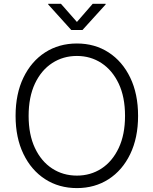

<svg xmlns="http://www.w3.org/2000/svg" viewBox="-20 -962 793 992"><path d="M377.4 9.8Q284.7 9.8 213.1 -36.4Q141.6 -82.5 101.1 -166.5Q60.5 -250.5 60.5 -363.3Q60.5 -477.1 101.1 -561Q141.6 -645 213.1 -691.2Q284.7 -737.3 377.4 -737.3Q469.7 -737.3 541 -691.2Q612.3 -645 652.8 -561Q693.4 -477.1 693.4 -363.3Q693.4 -250 652.8 -166Q612.3 -82 541 -36.1Q469.7 9.8 377.4 9.8ZM377.4 -54.7Q448.2 -54.7 504.4 -91.3Q560.5 -127.9 593.3 -197.3Q626 -266.6 626 -363.3Q626 -460.9 593.3 -530Q560.5 -599.1 504.4 -636Q448.2 -672.9 377.4 -672.9Q306.2 -672.9 249.8 -636.2Q193.4 -599.6 160.6 -530.3Q127.9 -460.9 127.9 -363.3Q127.9 -266.6 160.4 -197.5Q192.9 -128.4 249.3 -91.6Q305.7 -54.7 377.4 -54.7ZM294.9 -942.4 377.4 -848.6 459 -942.4H525.9V-939L406.2 -807.1H348.1L229 -939V-942.4Z"/></svg>

Font: Inter 17pt Light
Style: Regular
Weight: 300
Version: Version 4.001;git-66647c0bb